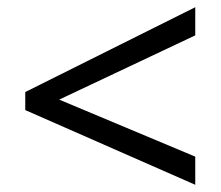

<svg xmlns="http://www.w3.org/2000/svg" viewBox="-20 -628 612 532"><path d="M521 -116 50 -323V-373L521 -608V-530L144 -352L521 -194Z"/></svg>

Font: Noto Sans Pahawh Hmong
Style: Regular
Weight: 400
Designer: Monotype Design Team
Foundry: Monotype Imaging Inc.
Version: Version 2.001; ttfautohint (v1.8.4.7-5d5b)